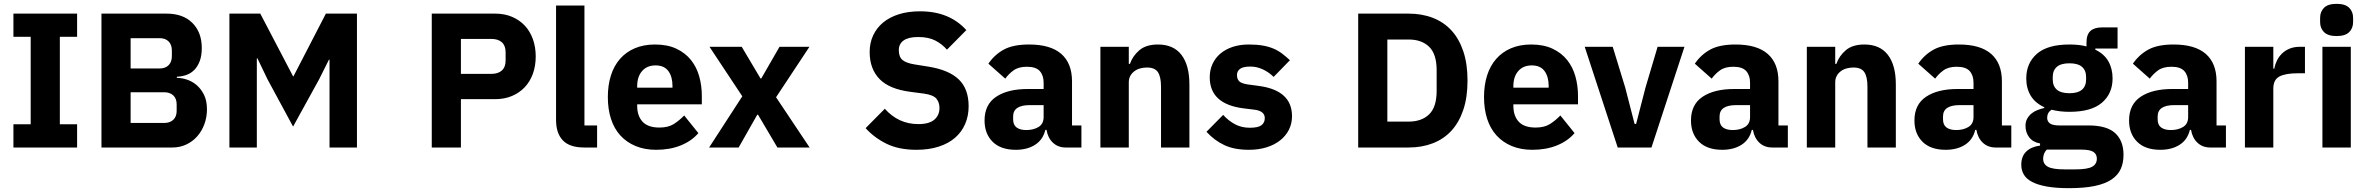

<svg xmlns="http://www.w3.org/2000/svg" viewBox="-20 -769 12345 1001"><path d="M50 0V-121H140V-577H50V-698H382V-577H292V-121H382V0Z M509 -698H848Q935 -698 983.5 -649Q1032 -600 1032 -519Q1032 -479 1021.5 -451Q1011 -423 993.5 -405Q976 -387 952.5 -378.5Q929 -370 902 -369V-363Q927 -363 954.5 -354Q982 -345 1005 -325.5Q1028 -306 1043.5 -275Q1059 -244 1059 -199Q1059 -158 1045.5 -121.5Q1032 -85 1008 -58Q984 -31 951 -15.5Q918 0 879 0H509ZM661 -128H836Q866 -128 883.5 -144.5Q901 -161 901 -191V-225Q901 -255 883.5 -271.5Q866 -288 836 -288H661ZM661 -412H812Q842 -412 859 -429Q876 -446 876 -476V-506Q876 -536 859 -553Q842 -570 812 -570H661Z M1698 -458H1695L1644 -356L1508 -109L1375 -355L1322 -465H1319V0H1176V-698H1337L1508 -371H1510L1679 -698H1841V0H1698Z M2231 0V-698H2561Q2610 -698 2649 -681.5Q2688 -665 2715.5 -636Q2743 -607 2758 -565.5Q2773 -524 2773 -475Q2773 -425 2758 -384Q2743 -343 2715.5 -314Q2688 -285 2649 -268.5Q2610 -252 2561 -252H2383V0ZM2383 -384H2543Q2577 -384 2596.5 -401.5Q2616 -419 2616 -453V-497Q2616 -531 2596.5 -548.5Q2577 -566 2543 -566H2383Z M3026 0Q2950 0 2914.5 -37Q2879 -74 2879 -144V-740H3027V-115H3093V0Z M3401 12Q3341 12 3294 -7.5Q3247 -27 3214.5 -62.5Q3182 -98 3165.5 -149Q3149 -200 3149 -263Q3149 -325 3165 -375.5Q3181 -426 3212.5 -462Q3244 -498 3290 -517.5Q3336 -537 3395 -537Q3460 -537 3506.5 -515Q3553 -493 3582.5 -456Q3612 -419 3625.5 -370.5Q3639 -322 3639 -269V-225H3302V-217Q3302 -165 3330 -134.5Q3358 -104 3418 -104Q3464 -104 3493 -122.5Q3522 -141 3547 -167L3621 -75Q3586 -34 3529.5 -11Q3473 12 3401 12ZM3398 -428Q3353 -428 3327.5 -398.5Q3302 -369 3302 -320V-312H3486V-321Q3486 -369 3464.5 -398.5Q3443 -428 3398 -428Z M3677 0 3850 -267 3679 -525H3847L3945 -360H3949L4044 -525H4200L4026 -262L4201 0H4033L3932 -171H3928L3831 0Z M4758 12Q4666 12 4602 -19.5Q4538 -51 4493 -101L4593 -202Q4664 -122 4768 -122Q4824 -122 4851 -145Q4878 -168 4878 -206Q4878 -235 4862 -254.5Q4846 -274 4797 -281L4728 -290Q4617 -304 4565.5 -357Q4514 -410 4514 -498Q4514 -545 4532 -584Q4550 -623 4583.5 -651Q4617 -679 4665.5 -694.5Q4714 -710 4776 -710Q4855 -710 4915 -685Q4975 -660 5018 -612L4917 -510Q4892 -539 4856.5 -557.5Q4821 -576 4767 -576Q4716 -576 4691 -558Q4666 -540 4666 -508Q4666 -472 4685.5 -456Q4705 -440 4749 -433L4818 -422Q4926 -405 4978 -355.5Q5030 -306 5030 -215Q5030 -165 5012 -123Q4994 -81 4959.5 -51Q4925 -21 4874 -4.5Q4823 12 4758 12Z M5536 0Q5496 0 5469.5 -25Q5443 -50 5436 -92H5430Q5418 -41 5377 -14.5Q5336 12 5276 12Q5197 12 5155 -30Q5113 -72 5113 -141Q5113 -224 5173.5 -264.5Q5234 -305 5338 -305H5421V-338Q5421 -376 5401 -398.5Q5381 -421 5334 -421Q5290 -421 5264 -402Q5238 -383 5221 -359L5133 -437Q5165 -484 5213.5 -510.5Q5262 -537 5345 -537Q5457 -537 5513 -488Q5569 -439 5569 -345V-115H5618V0ZM5331 -91Q5368 -91 5394.5 -107Q5421 -123 5421 -159V-221H5349Q5262 -221 5262 -162V-147Q5262 -118 5280 -104.5Q5298 -91 5331 -91Z M5717 0V-525H5865V-436H5871Q5885 -477 5920 -507Q5955 -537 6017 -537Q6098 -537 6139.5 -483Q6181 -429 6181 -329V0H6033V-317Q6033 -368 6017 -392.5Q6001 -417 5960 -417Q5942 -417 5925 -412.5Q5908 -408 5894.5 -398Q5881 -388 5873 -373.5Q5865 -359 5865 -340V0Z M6491 12Q6415 12 6363 -12.5Q6311 -37 6270 -82L6357 -170Q6385 -139 6419 -121Q6453 -103 6496 -103Q6540 -103 6557 -116.5Q6574 -130 6574 -153Q6574 -190 6521 -197L6464 -204Q6287 -226 6287 -366Q6287 -404 6301.5 -435.5Q6316 -467 6342.5 -489.5Q6369 -512 6406.5 -524.5Q6444 -537 6491 -537Q6532 -537 6563.5 -531.5Q6595 -526 6619.5 -515.5Q6644 -505 6664.5 -489.5Q6685 -474 6705 -455L6620 -368Q6595 -393 6563.5 -407.5Q6532 -422 6499 -422Q6461 -422 6445 -410Q6429 -398 6429 -378Q6429 -357 6440.5 -345.5Q6452 -334 6484 -329L6543 -321Q6716 -298 6716 -163Q6716 -125 6700 -93Q6684 -61 6654.5 -37.5Q6625 -14 6583.5 -1Q6542 12 6491 12Z M7061 -698H7324Q7393 -698 7450 -676Q7507 -654 7547 -610.5Q7587 -567 7609 -501.5Q7631 -436 7631 -349Q7631 -262 7609 -196.5Q7587 -131 7547 -87.5Q7507 -44 7450 -22Q7393 0 7324 0H7061ZM7324 -135Q7392 -135 7431 -173Q7470 -211 7470 -295V-403Q7470 -487 7431 -525Q7392 -563 7324 -563H7213V-135Z M7969 12Q7909 12 7862 -7.5Q7815 -27 7782.5 -62.5Q7750 -98 7733.5 -149Q7717 -200 7717 -263Q7717 -325 7733 -375.5Q7749 -426 7780.5 -462Q7812 -498 7858 -517.5Q7904 -537 7963 -537Q8028 -537 8074.5 -515Q8121 -493 8150.5 -456Q8180 -419 8193.5 -370.5Q8207 -322 8207 -269V-225H7870V-217Q7870 -165 7898 -134.5Q7926 -104 7986 -104Q8032 -104 8061 -122.5Q8090 -141 8115 -167L8189 -75Q8154 -34 8097.5 -11Q8041 12 7969 12ZM7966 -428Q7921 -428 7895.5 -398.5Q7870 -369 7870 -320V-312H8054V-321Q8054 -369 8032.5 -398.5Q8011 -428 7966 -428Z M8414 0 8242 -525H8388L8453 -313L8502 -123H8510L8559 -313L8622 -525H8762L8590 0Z M9219 0Q9179 0 9152.5 -25Q9126 -50 9119 -92H9113Q9101 -41 9060 -14.5Q9019 12 8959 12Q8880 12 8838 -30Q8796 -72 8796 -141Q8796 -224 8856.5 -264.5Q8917 -305 9021 -305H9104V-338Q9104 -376 9084 -398.5Q9064 -421 9017 -421Q8973 -421 8947 -402Q8921 -383 8904 -359L8816 -437Q8848 -484 8896.5 -510.5Q8945 -537 9028 -537Q9140 -537 9196 -488Q9252 -439 9252 -345V-115H9301V0ZM9014 -91Q9051 -91 9077.5 -107Q9104 -123 9104 -159V-221H9032Q8945 -221 8945 -162V-147Q8945 -118 8963 -104.5Q8981 -91 9014 -91Z M9400 0V-525H9548V-436H9554Q9568 -477 9603 -507Q9638 -537 9700 -537Q9781 -537 9822.5 -483Q9864 -429 9864 -329V0H9716V-317Q9716 -368 9700 -392.5Q9684 -417 9643 -417Q9625 -417 9608 -412.5Q9591 -408 9577.5 -398Q9564 -388 9556 -373.5Q9548 -359 9548 -340V0Z M10384 0Q10344 0 10317.5 -25Q10291 -50 10284 -92H10278Q10266 -41 10225 -14.5Q10184 12 10124 12Q10045 12 10003 -30Q9961 -72 9961 -141Q9961 -224 10021.5 -264.5Q10082 -305 10186 -305H10269V-338Q10269 -376 10249 -398.5Q10229 -421 10182 -421Q10138 -421 10112 -402Q10086 -383 10069 -359L9981 -437Q10013 -484 10061.5 -510.5Q10110 -537 10193 -537Q10305 -537 10361 -488Q10417 -439 10417 -345V-115H10466V0ZM10179 -91Q10216 -91 10242.5 -107Q10269 -123 10269 -159V-221H10197Q10110 -221 10110 -162V-147Q10110 -118 10128 -104.5Q10146 -91 10179 -91Z M11051 38Q11051 80 11036.5 112Q11022 144 10989 166.5Q10956 189 10901.5 200.5Q10847 212 10767 212Q10699 212 10651.5 203.5Q10604 195 10574.5 179.5Q10545 164 10531.5 141.5Q10518 119 10518 90Q10518 46 10544 21Q10570 -4 10616 -10V-21Q10578 -28 10559 -53.5Q10540 -79 10540 -113Q10540 -134 10548.5 -149.5Q10557 -165 10570.5 -176.5Q10584 -188 10602 -195Q10620 -202 10638 -206V-210Q10590 -232 10567 -270.5Q10544 -309 10544 -360Q10544 -440 10599.5 -488.5Q10655 -537 10769 -537Q10821 -537 10858 -527V-547Q10858 -589 10878.5 -607.5Q10899 -626 10937 -626H11020V-516H10904V-510Q10950 -488 10972 -449.5Q10994 -411 10994 -360Q10994 -281 10938.5 -233.5Q10883 -186 10769 -186Q10718 -186 10676 -197Q10653 -182 10653 -155Q10653 -136 10667.5 -125.5Q10682 -115 10716 -115H10868Q10964 -115 11007.5 -75Q11051 -35 11051 38ZM10912 58Q10912 35 10894 23Q10876 11 10831 11H10651Q10641 21 10636.5 33.5Q10632 46 10632 58Q10632 87 10657 100.5Q10682 114 10742 114H10802Q10862 114 10887 100.5Q10912 87 10912 58ZM10769 -283Q10813 -283 10834.5 -301.5Q10856 -320 10856 -355V-367Q10856 -402 10834.5 -420.5Q10813 -439 10769 -439Q10725 -439 10703.5 -420.5Q10682 -402 10682 -367V-355Q10682 -320 10703.5 -301.5Q10725 -283 10769 -283Z M11503 0Q11463 0 11436.5 -25Q11410 -50 11403 -92H11397Q11385 -41 11344 -14.5Q11303 12 11243 12Q11164 12 11122 -30Q11080 -72 11080 -141Q11080 -224 11140.5 -264.5Q11201 -305 11305 -305H11388V-338Q11388 -376 11368 -398.5Q11348 -421 11301 -421Q11257 -421 11231 -402Q11205 -383 11188 -359L11100 -437Q11132 -484 11180.5 -510.5Q11229 -537 11312 -537Q11424 -537 11480 -488Q11536 -439 11536 -345V-115H11585V0ZM11298 -91Q11335 -91 11361.5 -107Q11388 -123 11388 -159V-221H11316Q11229 -221 11229 -162V-147Q11229 -118 11247 -104.5Q11265 -91 11298 -91Z M11684 0V-525H11832V-411H11837Q11841 -433 11851 -453.5Q11861 -474 11877.5 -490Q11894 -506 11917 -515.5Q11940 -525 11971 -525H11997V-387H11960Q11895 -387 11863.5 -370Q11832 -353 11832 -307V0Z M12162 -581Q12117 -581 12096.5 -601.5Q12076 -622 12076 -654V-676Q12076 -708 12096.5 -728.5Q12117 -749 12162 -749Q12207 -749 12227.5 -728.5Q12248 -708 12248 -676V-654Q12248 -622 12227.5 -601.5Q12207 -581 12162 -581ZM12088 -525H12236V0H12088Z"/></svg>

Font: IBM Plex Sans Devanagari
Style: Bold
Weight: 700
Designer: Mike Abbink, Paul van der Laan, Pieter van Rosmalen, Erin McLaughlin
Foundry: Bold Monday
Version: Version 1.1